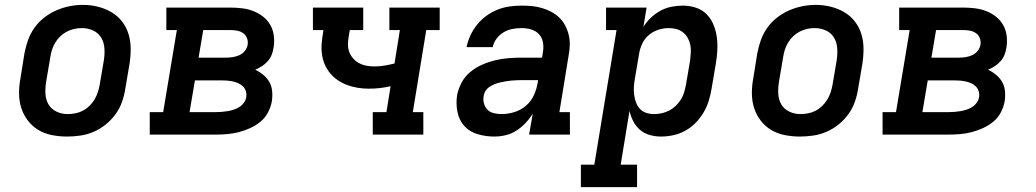

<svg xmlns="http://www.w3.org/2000/svg" viewBox="-20 -551 4240 786"><path d="M254 8Q223 8 192.5 2Q162 -4 137 -19Q112 -34 94 -57.5Q76 -81 67 -109.5Q58 -138 58 -169.5Q58 -201 64 -232L80 -332Q85 -359 94.5 -386Q104 -413 120.5 -436.5Q137 -460 160.5 -478.5Q184 -497 210.5 -508.5Q237 -520 264.5 -525.5Q292 -531 320 -531Q351 -531 381 -523.5Q411 -516 436.5 -501Q462 -486 480 -462.5Q498 -439 506.5 -410.5Q515 -382 515 -350.5Q515 -319 510 -288L493 -188Q489 -161 479.5 -134Q470 -107 453 -83.5Q436 -60 413 -41.5Q390 -23 363.5 -11.5Q337 0 309 4Q281 8 254 8ZM256 -84Q272 -84 288 -87Q304 -90 318.5 -97.5Q333 -105 345.5 -117Q358 -129 366.5 -143Q375 -157 380 -172Q385 -187 388 -203L405 -303Q409 -328 407.5 -352.5Q406 -377 394.5 -396.5Q383 -416 361.5 -426Q340 -436 315 -436Q299 -436 283.5 -432.5Q268 -429 253.5 -421.5Q239 -414 227 -402.5Q215 -391 206.5 -377Q198 -363 193 -347.5Q188 -332 186 -317L169 -217Q165 -193 166 -168.5Q167 -144 178 -124.5Q189 -105 210.5 -94.5Q232 -84 256 -84Q256 -84 256 -84Q256 -84 256 -84Z M593 0V-92H648L704 -428H661V-520H923Q947 -520 971.5 -517Q996 -514 1017.5 -505.5Q1039 -497 1057 -483Q1075 -469 1086.5 -449Q1098 -429 1101 -404.5Q1104 -380 1100 -356Q1098 -342 1092.5 -327.5Q1087 -313 1076.5 -301Q1066 -289 1053 -280.5Q1040 -272 1025 -266Q1043 -257 1058 -244.5Q1073 -232 1082.5 -215.5Q1092 -199 1094 -178.5Q1096 -158 1093 -137Q1089 -114 1077.5 -91.5Q1066 -69 1046.5 -53Q1027 -37 1004 -26.5Q981 -16 957.5 -10Q934 -4 910.5 -2Q887 0 864 0ZM904 -315Q918 -315 932 -317Q946 -319 959.5 -325Q973 -331 982.5 -343Q992 -355 994 -369Q996 -382 991 -395Q986 -408 975 -415.5Q964 -423 950.5 -425.5Q937 -428 923 -428H812L793 -315ZM756 -92H864Q876 -92 888 -93Q900 -94 912 -96Q924 -98 936.5 -102Q949 -106 960 -113Q971 -120 978.5 -130.5Q986 -141 988 -153Q990 -166 986.5 -177.5Q983 -189 975 -197Q967 -205 956 -210Q945 -215 933.5 -217.5Q922 -220 910 -221Q898 -222 885 -222H778Z M1506 0V-92H1562L1579 -198Q1557 -193 1535 -190.5Q1513 -188 1490 -188Q1467 -188 1445 -191.5Q1423 -195 1402.5 -202.5Q1382 -210 1364 -222Q1346 -234 1332 -250.5Q1318 -267 1309.5 -287Q1301 -307 1298 -329Q1295 -351 1297 -374Q1299 -397 1303 -420L1304 -428H1261V-520H1467V-428H1412L1408 -405Q1405 -388 1404.5 -371Q1404 -354 1409.5 -339Q1415 -324 1425.5 -312Q1436 -300 1450 -292.5Q1464 -285 1480.5 -282Q1497 -279 1513 -279Q1534 -279 1554 -282.5Q1574 -286 1595 -291L1617 -428H1574V-520H1780V-428H1725L1670 -92H1713V0Z M2003 8Q1969 8 1936 -1.5Q1903 -11 1881.5 -34.5Q1860 -58 1853 -91.5Q1846 -125 1851 -160Q1856 -187 1869.5 -212.5Q1883 -238 1905.5 -256.5Q1928 -275 1954.5 -286.5Q1981 -298 2008.5 -304.5Q2036 -311 2063 -313Q2090 -315 2117 -315H2199L2203 -340Q2206 -359 2202.5 -378.5Q2199 -398 2186 -411.5Q2173 -425 2154 -430.5Q2135 -436 2115 -436Q2097 -436 2078 -432.5Q2059 -429 2042 -419Q2025 -409 2013 -393Q2001 -377 1997 -358H1890Q1895 -383 1906 -406.5Q1917 -430 1933.5 -450.5Q1950 -471 1971.5 -486.5Q1993 -502 2017 -511.5Q2041 -521 2066 -524.5Q2091 -528 2115 -528Q2137 -528 2158 -526Q2179 -524 2199 -518Q2219 -512 2237 -502.5Q2255 -493 2269.5 -479Q2284 -465 2293.5 -447Q2303 -429 2308 -409Q2313 -389 2312.5 -367.5Q2312 -346 2308 -325L2270 -92H2313V0H2146L2161 -86Q2148 -65 2131 -47Q2114 -29 2093.5 -16Q2073 -3 2050 2.5Q2027 8 2004 8ZM2034 -84Q2059 -84 2085.5 -92Q2112 -100 2133 -118Q2154 -136 2165.5 -161Q2177 -186 2181 -212L2183 -223H2117Q2106 -223 2094.5 -222.5Q2083 -222 2072 -221Q2061 -220 2050 -218Q2039 -216 2027.5 -213.5Q2016 -211 2005 -206.5Q1994 -202 1984 -195.5Q1974 -189 1967.5 -178.5Q1961 -168 1960 -157Q1957 -142 1961.5 -126.5Q1966 -111 1976.5 -101Q1987 -91 2002.5 -87.5Q2018 -84 2034 -84Z M2358 215V123H2413L2504 -428H2461V-520H2627L2614 -441Q2627 -462 2645 -479Q2663 -496 2684.5 -507.5Q2706 -519 2729.5 -523.5Q2753 -528 2776 -528Q2803 -528 2829 -519.5Q2855 -511 2873 -492.5Q2891 -474 2901 -449.5Q2911 -425 2914.5 -398.5Q2918 -372 2916.5 -344Q2915 -316 2910 -288L2893 -188Q2889 -163 2881.5 -138.5Q2874 -114 2860.5 -91Q2847 -68 2828 -48.5Q2809 -29 2785.5 -16Q2762 -3 2736.5 2.5Q2711 8 2686 8Q2662 8 2639.5 1.5Q2617 -5 2600 -19.5Q2583 -34 2572.5 -54.5Q2562 -75 2557 -97L2521 123H2588V215ZM2658 -84Q2674 -84 2689.5 -87.5Q2705 -91 2719.5 -98.5Q2734 -106 2746 -117.5Q2758 -129 2767 -143Q2776 -157 2780.5 -172.5Q2785 -188 2788 -203L2805 -303Q2807 -319 2808 -335.5Q2809 -352 2806 -367Q2803 -382 2795.5 -395.5Q2788 -409 2776 -418.5Q2764 -428 2749 -432Q2734 -436 2717 -436Q2717 -436 2717 -436Q2717 -436 2717 -436Q2696 -436 2674.5 -429Q2653 -422 2635.5 -407Q2618 -392 2608.5 -371Q2599 -350 2596 -329L2579 -229Q2576 -212 2575 -195.5Q2574 -179 2576 -163Q2578 -147 2583.5 -132Q2589 -117 2599.5 -105.5Q2610 -94 2625.5 -89Q2641 -84 2658 -84Z M3254 8Q3223 8 3192.5 2Q3162 -4 3137 -19Q3112 -34 3094 -57.5Q3076 -81 3067 -109.5Q3058 -138 3058 -169.5Q3058 -201 3064 -232L3080 -332Q3085 -359 3094.5 -386Q3104 -413 3120.5 -436.5Q3137 -460 3160.5 -478.5Q3184 -497 3210.5 -508.5Q3237 -520 3264.5 -525.5Q3292 -531 3320 -531Q3351 -531 3381 -523.5Q3411 -516 3436.5 -501Q3462 -486 3480 -462.5Q3498 -439 3506.5 -410.5Q3515 -382 3515 -350.5Q3515 -319 3510 -288L3493 -188Q3489 -161 3479.5 -134Q3470 -107 3453 -83.5Q3436 -60 3413 -41.5Q3390 -23 3363.5 -11.5Q3337 0 3309 4Q3281 8 3254 8ZM3256 -84Q3272 -84 3288 -87Q3304 -90 3318.5 -97.5Q3333 -105 3345.5 -117Q3358 -129 3366.5 -143Q3375 -157 3380 -172Q3385 -187 3388 -203L3405 -303Q3409 -328 3407.5 -352.5Q3406 -377 3394.5 -396.5Q3383 -416 3361.5 -426Q3340 -436 3315 -436Q3299 -436 3283.5 -432.5Q3268 -429 3253.5 -421.5Q3239 -414 3227 -402.5Q3215 -391 3206.5 -377Q3198 -363 3193 -347.5Q3188 -332 3186 -317L3169 -217Q3165 -193 3166 -168.5Q3167 -144 3178 -124.5Q3189 -105 3210.5 -94.5Q3232 -84 3256 -84Q3256 -84 3256 -84Q3256 -84 3256 -84Z M3593 0V-92H3648L3704 -428H3661V-520H3923Q3947 -520 3971.5 -517Q3996 -514 4017.5 -505.5Q4039 -497 4057 -483Q4075 -469 4086.5 -449Q4098 -429 4101 -404.5Q4104 -380 4100 -356Q4098 -342 4092.5 -327.5Q4087 -313 4076.5 -301Q4066 -289 4053 -280.5Q4040 -272 4025 -266Q4043 -257 4058 -244.5Q4073 -232 4082.5 -215.5Q4092 -199 4094 -178.5Q4096 -158 4093 -137Q4089 -114 4077.5 -91.5Q4066 -69 4046.5 -53Q4027 -37 4004 -26.5Q3981 -16 3957.5 -10Q3934 -4 3910.5 -2Q3887 0 3864 0ZM3904 -315Q3918 -315 3932 -317Q3946 -319 3959.5 -325Q3973 -331 3982.5 -343Q3992 -355 3994 -369Q3996 -382 3991 -395Q3986 -408 3975 -415.5Q3964 -423 3950.5 -425.5Q3937 -428 3923 -428H3812L3793 -315ZM3756 -92H3864Q3876 -92 3888 -93Q3900 -94 3912 -96Q3924 -98 3936.5 -102Q3949 -106 3960 -113Q3971 -120 3978.5 -130.5Q3986 -141 3988 -153Q3990 -166 3986.5 -177.5Q3983 -189 3975 -197Q3967 -205 3956 -210Q3945 -215 3933.5 -217.5Q3922 -220 3910 -221Q3898 -222 3885 -222H3778Z"/></svg>

Font: Iosevka Etoile SmBdObl
Style: Regular
Weight: 600
Italic angle: -9°
Designer: Belleve Invis
Foundry: Belleve Invis
Version: Version 15.5.2; ttfautohint (v1.8.4)